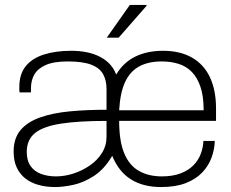

<svg xmlns="http://www.w3.org/2000/svg" viewBox="-20 -743 932 775"><path d="M202 12Q166 12 135.5 3.5Q105 -5 82.5 -22.5Q60 -40 47.5 -67Q35 -94 35 -131Q35 -185 63 -218Q91 -251 142 -269Q193 -287 261.5 -293.5Q330 -300 410 -300V-383Q410 -419 396 -444Q382 -469 348 -482Q314 -495 253 -495Q197 -495 164.5 -480.5Q132 -466 118.5 -442Q105 -418 105 -387V-370H59Q58 -375 58 -380Q58 -385 58 -392Q58 -444 84 -476Q110 -508 157.5 -523Q205 -538 267 -538Q338 -538 385 -513Q432 -488 449 -442Q478 -491 526 -514.5Q574 -538 638 -538Q707 -538 755 -510.5Q803 -483 827.5 -431Q852 -379 852 -305V-255H461Q461 -173 481.5 -124Q502 -75 541 -53Q580 -31 633 -31Q677 -31 708.5 -43Q740 -55 760 -75Q780 -95 790 -121Q800 -147 801 -174H847Q846 -140 834 -107Q822 -74 796.5 -47Q771 -20 730 -4Q689 12 630 12Q558 12 508.5 -19Q459 -50 433 -114Q401 -60 359.5 -33Q318 -6 276.5 3Q235 12 202 12ZM206 -31Q241 -31 276.5 -42.5Q312 -54 342.5 -75Q373 -96 391.5 -125.5Q410 -155 410 -191V-255Q298 -255 226.5 -244Q155 -233 121.5 -206Q88 -179 88 -130Q88 -94 104 -72Q120 -50 147 -40.5Q174 -31 206 -31ZM461 -298H802Q802 -355 789 -393Q776 -431 753.5 -453.5Q731 -476 700 -485.5Q669 -495 633 -495Q579 -495 542 -475Q505 -455 485 -412Q465 -369 461 -298ZM411 -591 504 -723H571L572 -720L459 -591Z"/></svg>

Font: Archivo SemiBold Thin
Style: Regular
Weight: 250
Version: Version 2.001